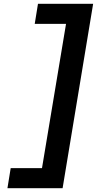

<svg xmlns="http://www.w3.org/2000/svg" viewBox="-20 -843 540 1006"><path d="M19 143 36 38H200L326 -718H162L179 -823H468L308 143Z"/></svg>

Font: Iosevka Curly Slab Extrabold
Style: Italic
Weight: 800
Italic angle: -9°
Monospace: yes
Designer: Belleve Invis
Foundry: Belleve Invis
Version: Version 22.1.2; ttfautohint (v1.8.4)